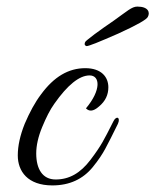

<svg xmlns="http://www.w3.org/2000/svg" viewBox="-20 -559 472 583"><path d="M241 -230C250 -221 262 -219 281 -236C300 -252 309 -271 309 -294C309 -325 288 -352 239 -352C188 -352 144 -326 105 -273C86 -248 70 -218 55 -183C41 -148 34 -116 34 -87C34 -39 64 4 139 4C191 4 232 -15 262 -52C279 -73 291 -91 300 -108C309 -125 322 -150 338 -183C347 -203 333 -209 324 -190C310 -162 299 -141 291 -127C283 -113 271 -95 255 -74C224 -33 190 -14 149 -14C109 -14 90 -46 90 -93C90 -117 96 -144 108 -173C120 -202 132 -226 145 -244C185 -301 221 -330 252 -330C284 -330 288 -286 241 -230ZM243 -419C250 -419 282 -432 339 -457C396 -483 426 -500 429 -508C436 -521 431 -539 397 -539C380 -539 366 -525 325 -496C304 -482 285 -468 267 -455C250 -442 240 -434 239 -432C238 -430 237 -428 237 -425C237 -421 242 -419 243 -419Z"/></svg>

Font: VL Great Vibes
Style: Regular
Weight: 400
Designer: Robert E. Leuschke
Foundry: Robert E. Leuschke
Version: Version 1.001